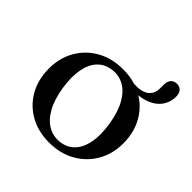

<svg xmlns="http://www.w3.org/2000/svg" viewBox="-163 -746 897 897"><g transform="rotate(45 285.5 -297.5)"><path d="M552.5 -560Q552.5 -518 526.5 -487.2Q500.5 -456.5 451.8 -444.5Q403 -432.5 336 -446.5Q329 -447.5 325.2 -450.5Q321.5 -453.5 321.5 -458.5Q321.5 -464 325.8 -467Q330 -470 337.5 -468.5Q383 -459.5 412.8 -465.2Q442.5 -471 457.2 -489Q472 -507 472 -533.5V-559.5Q472 -581 483 -593.2Q494 -605.5 513 -605.5Q532 -605.5 542.2 -593.5Q552.5 -581.5 552.5 -560ZM287.5 -475.5Q359.5 -475.5 414.8 -444.5Q470 -413.5 501.2 -358.2Q532.5 -303 532.5 -231Q532.5 -161.5 500.8 -106.5Q469 -51.5 413 -20Q357 11.5 283.5 11.5Q211.5 11.5 156.2 -19.8Q101 -51 70 -106Q39 -161 39 -232.5Q39 -303 70.5 -357.8Q102 -412.5 157.8 -444Q213.5 -475.5 287.5 -475.5ZM321 -27Q362 -33 388 -61Q414 -89 423 -137Q432 -185 421.5 -250.5Q411 -316.5 386.8 -360.2Q362.5 -404 327.5 -423.5Q292.5 -443 250.5 -437Q209 -431 183 -403Q157 -375 148.2 -326.8Q139.5 -278.5 149.5 -213.5Q160 -147.5 184.5 -104Q209 -60.5 244 -41Q279 -21.5 321 -27Z"/></g></svg>

Font: Fraunces 36pt
Style: Regular
Weight: 400
Version: Version 1.000;[b76b70a41]